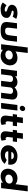

<svg xmlns="http://www.w3.org/2000/svg" viewBox="2622 -3522 915 6200"><g transform="rotate(90 3080.0 -422.5)"><path d="M409.6 -528C246.3 -528 148.9 -468 136 -363C126.5 -286 174.1 -250 227 -223C293.5 -193 360.9 -190 356.3 -153C352.1 -119 315.5 -116 285.2 -116C216.3 -116 148.9 -175 148.9 -175L62 -54C62 -54 127.6 15 267.9 15C395 15 539.7 -9 558.3 -160C571.1 -265 487.8 -303 414.8 -324C363.3 -338 320.7 -346 324 -373C327 -397 347.2 -404 394.4 -404C459.7 -404 517.3 -372 517.3 -372L589.5 -488C589.5 -488 521.4 -528 409.6 -528Z M906.3 -513H729.3L694 -226C672.9 -54 750.4 15 963.7 15C1176.9 15 1271.3 -54 1292.5 -226L1327.7 -513H1150.7L1120.7 -269C1108.3 -168 1070.9 -129 981.3 -129C891.8 -129 863.9 -168 876.3 -269Z M2089.3 -256C2107.7 -406 2017.7 -528 1853.6 -528C1770.2 -528 1698.4 -505 1642.5 -464L1691.1 -860H1513.7L1408.1 0H1583.1L1590.2 -58H1592.7C1633.5 -16 1702.3 15 1787 15C1951 15 2070.9 -106 2089.3 -256ZM1901.3 -256C1892.7 -186 1828.5 -136 1741.4 -136C1657.9 -136 1604 -186 1612.5 -256C1621.3 -327 1691.1 -377 1771 -377C1852 -377 1910 -327 1901.3 -256Z M2204.9 0H2381.9L2418.7 -300C2423.7 -341 2457.1 -386 2528.5 -386C2604.7 -386 2631.9 -341 2625.6 -290L2590 0H2767L2804.6 -306C2811.8 -345 2845.9 -386 2913.6 -386C2989.8 -386 3017 -341 3010.7 -290L2975.1 0H3152.1L3193.6 -338C3211.2 -481 3111 -528 3012.1 -528C2944.4 -528 2868.2 -499 2799.3 -434C2771.8 -503 2699.8 -528 2627 -528C2559.2 -528 2494 -499 2440.7 -459H2438.2L2444.9 -513H2267.9Z M3305 0H3485L3549.6 -526H3369.6ZM3396.7 -690C3390.8 -642 3424.9 -602 3470.9 -602C3516.9 -602 3560.8 -642 3566.7 -690C3572.6 -738 3538.5 -778 3492.5 -778C3446.5 -778 3402.6 -738 3396.7 -690Z M3755.4 -513H3681.4L3664.9 -378H3738.9L3714.7 -181C3703.5 -90 3724.6 15 3879.6 15C3954.7 15 4015.6 -17 4015.6 -17L3989.2 -160C3989.2 -160 3966.2 -144 3943.2 -144C3915.2 -144 3904.4 -167 3895.9 -215L3915.9 -378H4040L4056.5 -513H3932.4L3955.9 -704H3778.9Z M4263.4 -513H4189.4L4172.9 -378H4246.9L4222.7 -181C4211.5 -90 4232.6 15 4387.6 15C4462.7 15 4523.6 -17 4523.6 -17L4497.2 -160C4497.2 -160 4474.2 -144 4451.2 -144C4423.2 -144 4412.4 -167 4403.9 -215L4423.9 -378H4548L4564.5 -513H4440.4L4463.9 -704H4286.9Z M5292.8 -232C5294.5 -238 5295.9 -249 5296.7 -256C5318.8 -436 5211.1 -528 5022.6 -528C4835 -528 4691.6 -406 4673.1 -256C4654.9 -107 4768.3 15 4955.9 15C5093.8 15 5201 -22 5270.9 -119L5147.2 -183C5089.5 -137 5057.9 -126 4988.9 -126C4934.5 -126 4857.9 -153 4867.6 -232ZM4885.7 -330C4895.1 -377 4940.7 -413 5014.5 -413C5077.4 -413 5118.6 -384 5121.7 -330Z M5430.8 -256C5412.4 -106 5502.5 15 5666.6 15C5751.3 15 5827.7 -16 5878.8 -58H5881.3L5874.1 0H6054.6L6160.2 -860H5977.3L5928.7 -464C5882.9 -505 5816.8 -528 5733.3 -528C5569.2 -528 5449.2 -406 5430.8 -256ZM5618.8 -256C5627.5 -327 5697.8 -377 5778.9 -377C5858.7 -377 5916.5 -327 5907.8 -256C5899.2 -186 5832.8 -136 5749.3 -136C5662.1 -136 5610.2 -186 5618.8 -256Z"/></g></svg>

Font: Hussar
Style: BdSuprExtOblOne
Weight: 700
Foundry: Cannot Into Space Fonts
Version: Version 2.00